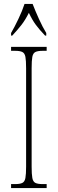

<svg xmlns="http://www.w3.org/2000/svg" viewBox="-20 -951 293 971"><path d="M36 0V-20H56Q81 -20 93 -26Q105 -32 108.5 -51Q112 -70 112 -108V-606Q112 -645 108.5 -663.5Q105 -682 93 -688Q81 -694 56 -694H36V-714H216V-694H196Q171 -694 159 -688Q147 -682 143.5 -663.5Q140 -645 140 -606V-108Q140 -70 143.5 -51Q147 -32 159 -26Q171 -20 196 -20H216V0ZM36 -784Q53 -813 73 -855Q93 -897 104 -931H145Q158 -897 177 -855Q196 -813 214 -784V-771H208Q180 -800 161.5 -825Q143 -850 126 -886Q108 -850 88.5 -825Q69 -800 42 -771H36Z"/></svg>

Font: Noto Serif Khmer ExtraCondensed Thin
Style: Regular
Weight: 100
Width: 2
Designer: Danh Hong and the Monotype Design Team
Foundry: Monotype Imaging Inc.
Version: Version 2.004; ttfautohint (v1.8.4.7-5d5b)